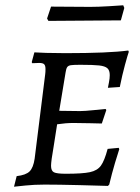

<svg xmlns="http://www.w3.org/2000/svg" viewBox="-20 -698 528 726"><path d="M229 -41Q292 -41 320 -47Q348 -53 361.5 -71.5Q375 -90 387 -135L429 -139L431 -134Q427 -123 415 -82.5Q403 -42 393 0L388 5Q362 4 280.5 2Q199 0 149 0Q110 0 76 3.5Q42 7 33 8L43 -32Q78 -36 92 -50Q106 -64 111 -98L151 -418Q152 -425 152 -437Q152 -450 147 -455Q142 -460 128 -460L102 -459L100 -463L110 -500Q121 -499 154.5 -498Q188 -497 227 -497Q391 -497 465 -507L467 -502Q463 -491 452.5 -452.5Q442 -414 433 -369L388 -366Q389 -371 392 -386.5Q395 -402 395 -414Q395 -432 386 -440Q377 -448 355 -450.5Q333 -453 284 -453Q258 -453 248 -451.5Q238 -450 234 -444Q230 -438 228 -424L204 -279L283 -278Q300 -278 334 -281.5Q368 -285 379 -286L382 -282L365 -231Q354 -231 323 -232Q292 -233 257 -233Q229 -233 196 -228L183 -145Q173 -88 173 -71Q173 -52 184 -46.5Q195 -41 229 -41ZM437 -621 301 -620 163 -619 158 -628 173 -673 321 -672Q351 -672 392 -674.5Q433 -677 446 -678L450 -668Z"/></svg>

Font: Alegreya SC
Style: Italic
Weight: 400
Italic angle: -7°
Designer: Juan Pablo del Peral
Foundry: Huerta Tipografica
Version: Version 2.007; ttfautohint (v1.6)